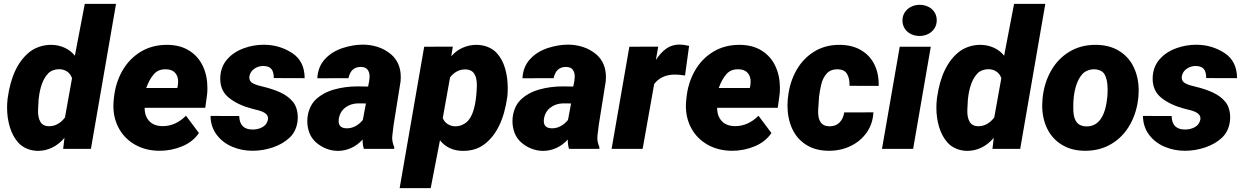

<svg xmlns="http://www.w3.org/2000/svg" viewBox="-20 -770 6434 993"><path d="M306.6 0 313.5 -57.1Q284.2 -22.9 249 -6.3Q213.9 10.3 177.2 10.3Q146.5 10.3 119.1 -1.2Q91.8 -12.7 73.7 -33.2Q44.9 -65.9 30.8 -113.3Q16.6 -160.6 16.6 -212.9Q16.6 -232.9 19 -256.3L20 -264.2Q43 -429.7 133.3 -501.5Q155.8 -519 184.6 -528.6Q213.4 -538.1 243.7 -538.1Q279.8 -538.1 312.3 -523.9Q344.7 -509.8 367.2 -481.9L418.5 -750H580.1L450.2 0ZM179.7 -256.8 176.8 -202.1Q175.3 -164.1 188.5 -140.6Q201.7 -117.2 234.4 -117.2Q280.8 -117.2 315.9 -162.1L352.5 -365.7Q344.2 -389.2 326.2 -400.6Q308.1 -412.1 285.6 -412.1Q269 -412.1 253.7 -406.2Q238.3 -400.4 228.5 -389.6Q208 -367.7 196.5 -335Q185.1 -302.2 181.2 -267.1Z M1008.8 -82Q978 -36.6 922.4 -13.4Q866.7 9.8 806.2 9.8Q736.3 9.8 681.6 -20Q627 -49.8 596.7 -102.8Q566.4 -155.8 566.4 -222.7Q566.4 -230.5 567.4 -245.1L569.3 -264.2Q577.1 -340.8 612.3 -403.1Q647.5 -465.3 706.8 -501.7Q766.1 -538.1 843.3 -538.1Q910.2 -538.1 957.5 -508.8Q1004.9 -479.5 1028.8 -429Q1052.7 -378.4 1052.7 -315.4Q1052.7 -295.4 1050.8 -279.3L1041.5 -212.4H728Q728 -168.9 752.4 -143.3Q776.9 -117.7 821.3 -117.7Q888.2 -117.7 941.9 -171.4ZM736.3 -314.9H897L899.9 -329.1Q901.4 -338.9 901.4 -347.2Q901.4 -376 885.5 -393.6Q869.6 -411.1 838.9 -411.6Q799.3 -413.1 775.9 -386.5Q752.4 -359.9 736.3 -314.9Z M1366.2 -158.2Q1366.2 -185.5 1318.8 -198.7L1281.2 -208.5Q1210.9 -227.1 1165 -263.4Q1119.1 -299.8 1119.1 -362.3Q1119.1 -420.4 1152.8 -460.7Q1186.5 -501 1242.7 -521Q1291.5 -538.6 1344.2 -538.6Q1425.3 -538.6 1491.2 -495.6Q1555.2 -453.6 1555.7 -365.7L1396 -366.2Q1396.5 -397 1383.8 -412.8Q1371.1 -428.7 1340.8 -428.7Q1315.9 -428.7 1295.2 -414.3Q1274.4 -399.9 1270 -376Q1269.5 -373.5 1269.5 -368.7Q1269.5 -348.1 1289.8 -338.1Q1310.1 -328.1 1340.3 -321.8Q1391.6 -309.6 1431.2 -291.3Q1470.7 -272.9 1495.1 -243.2Q1507.3 -228.5 1513.7 -207.5Q1520 -186.5 1520 -162.6Q1520 -133.3 1509.8 -106.2Q1499.5 -79.1 1479.5 -59.6Q1443.8 -25.4 1391.6 -7.8Q1339.4 9.8 1286.1 9.8Q1230 9.8 1180.7 -11.2Q1131.3 -32.2 1100.6 -73Q1069.8 -113.8 1068.8 -170.4L1217.3 -169.9Q1218.8 -100.1 1286.6 -100.1Q1315.4 -100.1 1337.9 -112.8Q1360.4 -125.5 1365.7 -151.4Q1366.2 -153.8 1366.2 -158.2Z M1861.8 0Q1855 -22 1855.5 -48.3Q1828.6 -19 1795.7 -4.4Q1762.7 10.3 1728 10.3Q1696.3 10.3 1666.7 -1.5Q1637.2 -13.2 1613.8 -34.2Q1591.3 -54.2 1580.3 -82.8Q1569.3 -111.3 1569.3 -143.1Q1569.3 -175.3 1580.6 -205.1Q1591.8 -234.9 1612.3 -254.4Q1649.9 -290.5 1707.3 -306.9Q1764.6 -323.2 1830.1 -323.2L1883.8 -322.3L1889.6 -352.1Q1891.6 -366.7 1891.6 -373.5Q1891.6 -396 1880.9 -409.9Q1870.1 -423.8 1845.7 -423.8Q1794.4 -423.8 1782.2 -365.7L1621.1 -365.2Q1624 -423.8 1659.7 -463.4Q1695.3 -502.9 1753.4 -522Q1807.1 -539.1 1856.4 -539.1Q1897 -539.1 1934.6 -526.9Q1972.2 -514.6 2003.4 -488.3Q2052.7 -444.8 2052.7 -371.6Q2052.7 -364.3 2051.8 -349.6L2015.6 -123.5L2009.3 -70.8Q2008.3 -62 2008.3 -57.1Q2008.3 -33.2 2019 -9.3L2018.6 0ZM1856.4 -149.4 1872.6 -234.9 1831.1 -235.4Q1792.5 -234.4 1764.9 -212.9Q1737.3 -191.4 1731.9 -153.3Q1731.4 -149.9 1731.4 -143.6Q1731.4 -106.4 1774.4 -106.4Q1820.3 -106.4 1856.4 -149.4Z M2255.4 -44.4 2207.5 203.1H2046.9L2173.8 -528.3L2321.8 -528.8L2314 -479Q2339.8 -508.8 2373.8 -523.4Q2407.7 -538.1 2443.4 -538.1Q2475.1 -538.1 2503.2 -526.9Q2531.2 -515.6 2549.3 -495.6Q2578.6 -463.4 2592.3 -416Q2606 -368.7 2606 -315.4Q2606 -290.5 2604 -271.5Q2579.6 -94.2 2484.4 -23.4Q2439.9 10.3 2375 10.3Q2299.3 10.3 2255.4 -44.4ZM2307.6 -369.6 2270 -159.7Q2277.8 -139.2 2295.9 -127.9Q2314 -116.7 2335.9 -116.7Q2358.9 -116.7 2380.4 -129.2Q2401.9 -141.6 2415 -166Q2442.9 -216.3 2446.3 -326.7Q2447.3 -411.1 2386.7 -411.1Q2339.8 -411.1 2307.6 -369.6Z M2922.9 0Q2916 -22 2916.5 -48.3Q2889.6 -19 2856.7 -4.4Q2823.7 10.3 2789.1 10.3Q2757.3 10.3 2727.8 -1.5Q2698.2 -13.2 2674.8 -34.2Q2652.3 -54.2 2641.4 -82.8Q2630.4 -111.3 2630.4 -143.1Q2630.4 -175.3 2641.6 -205.1Q2652.8 -234.9 2673.3 -254.4Q2710.9 -290.5 2768.3 -306.9Q2825.7 -323.2 2891.1 -323.2L2944.8 -322.3L2950.7 -352.1Q2952.6 -366.7 2952.6 -373.5Q2952.6 -396 2941.9 -409.9Q2931.2 -423.8 2906.7 -423.8Q2855.5 -423.8 2843.3 -365.7L2682.1 -365.2Q2685.1 -423.8 2720.7 -463.4Q2756.3 -502.9 2814.5 -522Q2868.2 -539.1 2917.5 -539.1Q2958 -539.1 2995.6 -526.9Q3033.2 -514.6 3064.5 -488.3Q3113.8 -444.8 3113.8 -371.6Q3113.8 -364.3 3112.8 -349.6L3076.7 -123.5L3070.3 -70.8Q3069.3 -62 3069.3 -57.1Q3069.3 -33.2 3080.1 -9.3L3079.6 0ZM2917.5 -149.4 2933.6 -234.9 2892.1 -235.4Q2853.5 -234.4 2825.9 -212.9Q2798.3 -191.4 2793 -153.3Q2792.5 -149.9 2792.5 -143.6Q2792.5 -106.4 2835.4 -106.4Q2881.3 -106.4 2917.5 -149.4Z M3363.3 -335.4 3303.7 0H3143.1L3234.9 -528.3L3384.3 -528.8L3372.1 -460Q3396.5 -497.6 3426 -518.6Q3455.6 -539.6 3494.6 -539.6Q3514.2 -539.6 3543.9 -532.7L3522.9 -379.4Q3491.7 -384.3 3471.2 -384.3Q3400.4 -384.3 3363.3 -335.4Z M3969.7 -82Q3939 -36.6 3883.3 -13.4Q3827.6 9.8 3767.1 9.8Q3697.3 9.8 3642.6 -20Q3587.9 -49.8 3557.6 -102.8Q3527.3 -155.8 3527.3 -222.7Q3527.3 -230.5 3528.3 -245.1L3530.3 -264.2Q3538.1 -340.8 3573.2 -403.1Q3608.4 -465.3 3667.7 -501.7Q3727.1 -538.1 3804.2 -538.1Q3871.1 -538.1 3918.5 -508.8Q3965.8 -479.5 3989.7 -429Q4013.7 -378.4 4013.7 -315.4Q4013.7 -295.4 4011.7 -279.3L4002.4 -212.4H3689Q3689 -168.9 3713.4 -143.3Q3737.8 -117.7 3782.2 -117.7Q3849.1 -117.7 3902.8 -171.4ZM3697.3 -314.9H3857.9L3860.8 -329.1Q3862.3 -338.9 3862.3 -347.2Q3862.3 -376 3846.4 -393.6Q3830.6 -411.1 3799.8 -411.6Q3760.3 -413.1 3736.8 -386.5Q3713.4 -359.9 3697.3 -314.9Z M4346.2 -188.5 4497.1 -189Q4494.1 -129.4 4462.2 -84.2Q4430.2 -39.1 4378.9 -14.6Q4327.6 9.8 4268.1 9.8Q4197.8 9.8 4149.2 -21.2Q4100.6 -52.2 4076.7 -105.2Q4052.7 -158.2 4052.7 -225.1Q4052.7 -241.2 4054.2 -257.3L4056.2 -272.9Q4064.9 -346.7 4099.1 -407Q4133.3 -467.3 4190.2 -502.7Q4247.1 -538.1 4320.8 -538.1Q4385.3 -538.1 4431.6 -511.5Q4478 -484.9 4502 -437Q4525.9 -389.2 4524.4 -325.7L4373.5 -326.2Q4375 -363.8 4360.8 -387.7Q4346.7 -411.6 4310.1 -411.6Q4275.9 -411.6 4255.9 -389.9Q4235.8 -368.2 4227.1 -332Q4218.8 -295.4 4215.8 -268.6L4215.3 -257.3L4211.4 -201.2Q4207.5 -116.7 4270.5 -116.7Q4302.2 -116.7 4321.8 -136.2Q4341.3 -155.8 4346.2 -188.5Z M4736.8 -745.1Q4760.3 -745.1 4780.5 -735.4Q4800.8 -725.6 4812.7 -707.3Q4824.7 -689 4824.7 -665Q4824.7 -641.1 4812.5 -622.6Q4800.3 -604 4779.8 -594Q4759.3 -584 4735.4 -584Q4711.9 -584 4691.7 -593.8Q4671.4 -603.5 4659.4 -621.8Q4647.5 -640.1 4647.5 -664.1Q4647.5 -688 4659.7 -706.5Q4671.9 -725.1 4692.4 -735.1Q4712.9 -745.1 4736.8 -745.1ZM4793.9 -528.3 4702.6 0H4541.5L4633.3 -528.3Z M5112.8 0 5119.6 -57.1Q5090.3 -22.9 5055.2 -6.3Q5020 10.3 4983.4 10.3Q4952.6 10.3 4925.3 -1.2Q4897.9 -12.7 4879.9 -33.2Q4851.1 -65.9 4836.9 -113.3Q4822.8 -160.6 4822.8 -212.9Q4822.8 -232.9 4825.2 -256.3L4826.2 -264.2Q4849.1 -429.7 4939.5 -501.5Q4961.9 -519 4990.7 -528.6Q5019.5 -538.1 5049.8 -538.1Q5085.9 -538.1 5118.4 -523.9Q5150.9 -509.8 5173.3 -481.9L5224.6 -750H5386.2L5256.3 0ZM4985.8 -256.8 4982.9 -202.1Q4981.4 -164.1 4994.6 -140.6Q5007.8 -117.2 5040.5 -117.2Q5086.9 -117.2 5122.1 -162.1L5158.7 -365.7Q5150.4 -389.2 5132.3 -400.6Q5114.3 -412.1 5091.8 -412.1Q5075.2 -412.1 5059.8 -406.2Q5044.4 -400.4 5034.7 -389.6Q5014.2 -367.7 5002.7 -335Q4991.2 -302.2 4987.3 -267.1Z M5372.6 -266.1Q5380.9 -342.3 5416 -404.3Q5451.2 -466.3 5510.3 -502.2Q5569.3 -538.1 5645.5 -538.1Q5716.8 -538.1 5767.3 -507.1Q5817.9 -476.1 5843.5 -422.4Q5869.1 -368.7 5869.1 -301.8Q5869.1 -286.1 5867.7 -270Q5860.4 -190.4 5825 -126.7Q5789.6 -63 5729.7 -26.6Q5669.9 9.8 5593.3 9.8Q5522.5 9.8 5472.2 -21Q5421.9 -51.8 5396 -104.7Q5370.1 -157.7 5370.1 -224.6Q5370.1 -239.7 5371.6 -255.9ZM5599.6 -116.2Q5692.4 -116.2 5707 -270Q5708.5 -287.1 5708.5 -307.1Q5708.5 -358.4 5692.4 -386.2Q5685.1 -398.4 5670.4 -405Q5655.8 -411.6 5638.2 -411.6Q5620.6 -411.6 5604.2 -405Q5587.9 -398.4 5576.7 -385.7Q5554.7 -360.8 5542.7 -317.6Q5530.8 -274.4 5530.8 -219.7Q5530.8 -204.6 5531.2 -196.8Q5534.2 -116.2 5599.6 -116.2Z M6188.5 -158.2Q6188.5 -185.5 6141.1 -198.7L6103.5 -208.5Q6033.2 -227.1 5987.3 -263.4Q5941.4 -299.8 5941.4 -362.3Q5941.4 -420.4 5975.1 -460.7Q6008.8 -501 6064.9 -521Q6113.8 -538.6 6166.5 -538.6Q6247.6 -538.6 6313.5 -495.6Q6377.4 -453.6 6377.9 -365.7L6218.3 -366.2Q6218.8 -397 6206.1 -412.8Q6193.4 -428.7 6163.1 -428.7Q6138.2 -428.7 6117.4 -414.3Q6096.7 -399.9 6092.3 -376Q6091.8 -373.5 6091.8 -368.7Q6091.8 -348.1 6112.1 -338.1Q6132.3 -328.1 6162.6 -321.8Q6213.9 -309.6 6253.4 -291.3Q6293 -272.9 6317.4 -243.2Q6329.6 -228.5 6335.9 -207.5Q6342.3 -186.5 6342.3 -162.6Q6342.3 -133.3 6332 -106.2Q6321.8 -79.1 6301.8 -59.6Q6266.1 -25.4 6213.9 -7.8Q6161.6 9.8 6108.4 9.8Q6052.2 9.8 6002.9 -11.2Q5953.6 -32.2 5922.9 -73Q5892.1 -113.8 5891.1 -170.4L6039.6 -169.9Q6041 -100.1 6108.9 -100.1Q6137.7 -100.1 6160.2 -112.8Q6182.6 -125.5 6188 -151.4Q6188.5 -153.8 6188.5 -158.2Z"/></svg>

Font: Mardoto Black
Style: Italic
Weight: 900
Italic angle: -12°
Designer: Christian Robertson, Vahan Hovhannisyan
Foundry: Google
Version: Version 1.000